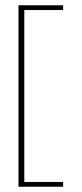

<svg xmlns="http://www.w3.org/2000/svg" viewBox="-20 -650 309 727"><path d="M50 57V-630H219V-612H72V39H219V57Z"/></svg>

Font: Alumni Sans Thin Thin
Style: Regular
Weight: 250
Version: Version 1.018